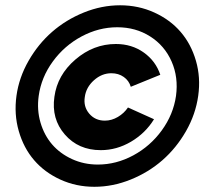

<svg xmlns="http://www.w3.org/2000/svg" viewBox="-20 -697 796 734"><path d="M188 -327.1Q199.2 -410.2 268.3 -469.5Q337.4 -528.8 422.9 -528.8Q483.9 -528.8 529.5 -496.3Q575.2 -463.9 592.8 -411.1L480 -365.2Q473.1 -388.7 453.1 -402.8Q433.1 -417 405.8 -417Q369.1 -417 339.1 -390.1Q309.1 -363.3 304.2 -326.2Q298.3 -289.6 321 -262.7Q343.8 -235.8 380.9 -235.8Q406.7 -235.8 430.7 -250Q454.6 -264.2 469.2 -286.1L568.8 -241.2Q536.1 -188 481.2 -155.5Q426.3 -123 365.2 -123Q279.8 -123 227.8 -182.9Q175.8 -242.7 188 -327.1ZM43 -331.1Q52.7 -400.9 89.4 -464.8Q126 -528.8 179.2 -575.2Q232.4 -621.6 300.5 -649.2Q368.7 -676.8 439 -676.8Q509.3 -676.8 569.8 -649.2Q630.4 -621.6 670.4 -575.2Q710.4 -528.8 729 -464.8Q747.6 -400.9 737.8 -331.1Q728 -260.3 691.2 -195.8Q654.3 -131.3 601.1 -84.7Q547.9 -38.1 479.5 -10.5Q411.1 17.1 340.8 17.1Q271 17.1 210.7 -10.5Q150.4 -38.1 110.4 -84.7Q70.3 -131.3 51.8 -195.8Q33.2 -260.3 43 -331.1ZM127.9 -330.1Q120.6 -276.9 134.8 -228.5Q148.9 -180.2 179.2 -145Q209.5 -109.9 255.1 -88.9Q300.8 -67.9 354 -67.9Q424.3 -67.9 489.5 -103Q554.7 -138.2 598.6 -198.7Q642.6 -259.3 652.8 -330.1Q662.6 -401.4 636 -461.9Q609.4 -522.5 554.2 -557.6Q499 -592.8 428.2 -592.8Q357.4 -592.8 291.7 -557.6Q226.1 -522.5 181.9 -461.9Q137.7 -401.4 127.9 -330.1Z"/></svg>

Font: Human Sans Black
Style: Italic
Weight: 800
Italic angle: -8°
Designer: Tim Radville
Foundry: Continuum
Version: Version 1.000;FEAKit 1.0